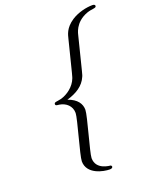

<svg xmlns="http://www.w3.org/2000/svg" viewBox="-178 -849 960 1197"><g transform="rotate(-20 301.5 -250.0)"><path d="M155 -249C155 -237 172 -239 182 -237C223 -230 258 -201 258 -154C258 -118 191 105 191 143C191 229 296 250 339 250C352 250 358 244 358 238C358 235 356 231 352 229C350 228 255 225 255 145C255 110 322 -113 322 -152C322 -191 299 -228 238 -249C300 -267 351 -297 374 -352C379 -363 376 -352 438 -600C441 -610 451 -684 540 -717C576 -730 603 -723 603 -739C603 -743 601 -750 586 -750C544 -750 489 -737 447 -710C387 -671 380 -627 374 -604C314 -363 316 -374 312 -363C294 -315 246 -279 201 -267C173 -260 155 -264 155 -249Z"/></g></svg>

Font: CMU Serif
Style: Italic
Weight: 500
Italic angle: -14.04°
Version: Version 0.7.0